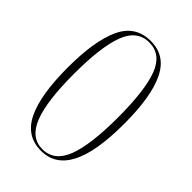

<svg xmlns="http://www.w3.org/2000/svg" viewBox="-219 -810 907 907"><g transform="rotate(45 234.0 -357.0)"><path d="M234 10Q135 10 90 -82.5Q45 -175 45 -359Q45 -535 88.5 -629.5Q132 -724 235 -724Q332 -724 377 -632Q422 -540 422 -358Q422 -171 375 -80.5Q328 10 234 10ZM233 0Q312 0 346 -88Q380 -176 380 -358Q380 -539 347 -626.5Q314 -714 234 -714Q154 -714 120.5 -626Q87 -538 87 -358Q87 -175 121.5 -87.5Q156 0 233 0Z"/></g></svg>

Font: Noto Serif Display Condensed ExtraLight
Style: Regular
Weight: 200
Width: 3
Designer: Monotype Design Team
Foundry: Monotype Imaging Inc.
Version: Version 2.009